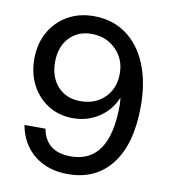

<svg xmlns="http://www.w3.org/2000/svg" viewBox="-77 -726 710 801"><g transform="rotate(10 278.0 -326.0)"><path d="M514.5 -323.5Q514.5 -164.5 448.2 -78.2Q382 8 263 8Q178.5 8 121.5 -37.5Q64.5 -83 50 -162.5H139Q157 -67 262.5 -67Q344 -67 385.5 -128Q427 -189 427 -315.5Q427 -322.5 426 -330Q425 -337.5 424.5 -344.5Q402.5 -290 353.8 -257.8Q305 -225.5 244 -225.5Q185.5 -225.5 140 -253.5Q94.5 -281.5 68.5 -330.2Q42.5 -379 42.5 -441.5Q42.5 -505.5 70 -554.8Q97.5 -604 145.8 -632Q194 -660 257 -660Q335.5 -660 393.5 -618.8Q451.5 -577.5 483 -502Q514.5 -426.5 514.5 -323.5ZM404.5 -443Q404.5 -483.5 385.8 -515.8Q367 -548 334.5 -566.8Q302 -585.5 261.5 -585.5Q202 -585.5 166 -546.5Q130 -507.5 130 -443.5Q130 -379.5 166 -340.2Q202 -301 262 -301Q325.5 -301 365 -340.5Q404.5 -380 404.5 -443Z"/></g></svg>

Font: Overused Grotesk
Style: Regular
Weight: 450
Version: Version 0.004